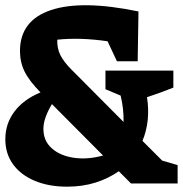

<svg xmlns="http://www.w3.org/2000/svg" viewBox="-26 -689 687 721"><path d="M226 12Q157 12 104.5 -10Q52 -32 23 -72Q-6 -112 -6 -166Q-6 -225 28.5 -270.5Q63 -316 126 -342Q83 -386 66 -421Q49 -456 49 -497Q49 -612 165 -651Q281 -690 494 -646L491 -459H413L378 -534Q276 -549 189 -540Q188 -508 200.5 -482.5Q213 -457 243 -427L438 -231Q439 -281 427 -330L370 -354V-424H625V-360Q603 -351 578 -342Q553 -333 526 -324Q540 -235 509 -160L583 -86L641 -69V0H466L420 -46Q382 -19 333 -3.5Q284 12 226 12ZM137 -205Q137 -160 168.5 -132Q200 -104 251.5 -96.5Q303 -89 361 -105L169 -298Q137 -245 137 -205Z"/></svg>

Font: Piazzolla ExtraBold
Style: Regular
Weight: 800
Designer: Juan Pablo del Peral
Foundry: Huerta Tipografica
Version: Version 1.330